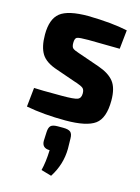

<svg xmlns="http://www.w3.org/2000/svg" viewBox="-120 -575 680 931"><g transform="rotate(15 220.0 -109.5)"><path d="M205 -507Q324 -505 403 -488L393 -393Q287 -395 236 -395Q190 -395 179 -390.5Q168 -386 168 -362Q168 -343 175.5 -336Q183 -329 208 -321Q214 -319 217 -318L315 -284Q370 -265 394.5 -233.5Q419 -202 419 -140Q419 -51 376.5 -20Q334 11 228 11Q120 11 31 -6L41 -102Q65 -100 182 -100Q242 -100 259 -106.5Q276 -113 276 -137Q276 -156 267 -163.5Q258 -171 232 -180Q229 -181 226.5 -181.5Q224 -182 222 -183L127 -216Q68 -235 46.5 -269.5Q25 -304 25 -366Q25 -444 64.5 -475.5Q104 -507 205 -507ZM200 48H228Q254 48 264.5 57Q275 66 275 89L276 141Q275 220 231 288L179 273Q190 230 192 170Q153 170 153 133L155 89Q156 66 165.5 57Q175 48 200 48Z"/></g></svg>

Font: exo2condensed_b
Style: Bold
Weight: 700
Width: 3
Designer: Natanael Gama
Version: Version 1.001;PS 001.001;hotconv 1.0.70;makeotf.lib2.5.58329